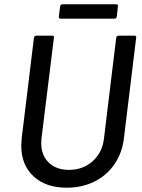

<svg xmlns="http://www.w3.org/2000/svg" viewBox="-20 -866 662 894"><path d="M79 -188Q79 -198 81 -222L138 -690Q140 -700 149 -700H223Q233 -700 231 -690L173 -220Q172 -213 172 -199Q172 -143 207 -109Q242 -75 301 -75Q366 -75 411 -115Q456 -155 464 -220L521 -690Q523 -700 532 -700H606Q616 -700 614 -690L557 -222Q549 -154 513 -101.5Q477 -49 419.5 -20.5Q362 8 291 8Q193 8 136 -45Q79 -98 79 -188ZM254 -789 260 -836Q262 -846 271 -846H521Q531 -846 529 -836L524 -789Q522 -779 513 -779H262Q258 -779 255.5 -782Q253 -785 254 -789Z"/></svg>

Font: Barlow Medium
Style: Italic
Weight: 500
Italic angle: -7°
Designer: Jeremy Tribby
Foundry: Tribby Type
Version: Version 1.408